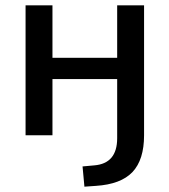

<svg xmlns="http://www.w3.org/2000/svg" viewBox="-20 -508 636 721"><path d="M297 193 290 117 334 113Q420 106 420 11V-211H177V0H76V-488H177V-291H420V-488H521V0Q521 92 477.5 138Q434 184 340 190Z"/></svg>

Font: Nunito Sans SemiBold
Style: Regular
Weight: 600
Designer: Vernon Adams
Foundry: Vernon Adams
Version: Version 3.101; ttfautohint (v1.8.4.7-5d5b);gftools[0.9.27]